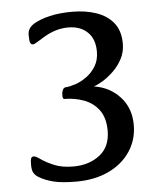

<svg xmlns="http://www.w3.org/2000/svg" viewBox="-50 -696 642 753"><g transform="rotate(-5 271.5 -319.5)"><path d="M221 13Q163 13 130 4.5Q97 -4 74 -18Q61 -26 55 -36.5Q49 -47 49 -68Q49 -86 51.5 -93Q54 -100 63 -100Q70 -100 89 -86.5Q108 -73 139 -60Q170 -47 214 -47Q276 -47 318 -79.5Q360 -112 360 -175Q360 -226 337.5 -256.5Q315 -287 278.5 -300.5Q242 -314 201 -314Q195 -314 195 -329Q195 -341 199 -349.5Q203 -358 209 -359Q226 -360 249 -367.5Q272 -375 294 -391Q316 -407 330.5 -431Q345 -455 345 -488Q345 -538 316.5 -565Q288 -592 241 -592Q215 -592 191 -584.5Q167 -577 147 -565Q127 -553 115 -545.5Q103 -538 98 -538Q91 -538 87.5 -544.5Q84 -551 84 -577Q84 -603 110 -619Q135 -634 173.5 -643Q212 -652 262 -652Q314 -652 356.5 -637.5Q399 -623 424 -592Q449 -561 449 -510Q449 -477 434.5 -450Q420 -423 398.5 -402.5Q377 -382 356 -369.5Q335 -357 321 -353Q384 -343 424 -299Q464 -255 464 -189Q464 -131 433.5 -85Q403 -39 348 -13Q293 13 221 13Z"/></g></svg>

Font: BriemHand
Style: Regular
Weight: 400
Designer: Gunnlaugur SE Briem, Eben Sorkin
Foundry: Sorkin Type
Version: Version 1.001; ttfautohint (v1.8.4.7-5d5b)